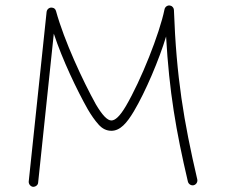

<svg xmlns="http://www.w3.org/2000/svg" viewBox="-20 -681 840 718"><path d="M103 17.6C112.8 18.1 122.1 11.2 122.6 2L181.2 -555.2C212.9 -458.5 268.1 -343.3 308.1 -272.5C321.3 -250 334.5 -231 348.6 -215.3C362.3 -199.7 378.4 -191.9 396.5 -191.9C429.7 -191.9 454.6 -221.2 480.5 -264.6C524.4 -338.4 575.2 -458.5 601.1 -544.4C612.8 -338.4 638.2 -190.9 682.6 -2C685.1 7.8 694.8 13.7 704.1 11.7C713.9 9.3 719.7 -0.5 717.8 -9.8C667 -228 639.6 -391.6 630.4 -643.6C630.4 -649.4 626 -657.7 617.7 -659.7C607.9 -663.1 597.2 -656.2 595.2 -646C577.1 -556.2 507.3 -380.4 450.7 -284.2C427.7 -245.1 410.2 -230.5 396.5 -230.5C381.3 -230.5 362.3 -250.5 338.4 -291C290.5 -377.4 220.2 -527.8 189.5 -639.6C187.5 -647 182.6 -651.4 175.3 -652.3C165 -654.3 155.8 -647 154.3 -636.7L87.4 -2C86.9 7.3 93.8 16.1 103 17.6Z"/></svg>

Font: Mikhak ExtraLight
Style: Regular
Weight: 200
Designer: Amin Abedi
Version: Version 3.2